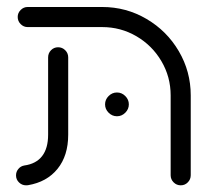

<svg xmlns="http://www.w3.org/2000/svg" viewBox="-20 -539 617 563"><path d="M56.3 4.4Q44.4 4.4 35.7 -4.1Q27 -12.6 27 -24.8Q27 -35.6 33.9 -43.7Q40.7 -51.9 51.1 -53.7Q85.9 -58.5 103.5 -81.3Q121.1 -104.1 121.1 -144.1V-370.7Q121.1 -383 129.6 -391.7Q138.1 -400.4 150.4 -400.4Q162.6 -400.4 171.3 -391.7Q180 -383 180 -370.7V-144.1Q180 -82.6 148.7 -43.9Q117.4 -5.2 61.9 4.1Q60 4.4 56.3 4.4ZM510 4.4Q497.8 4.4 489.1 -4.3Q480.4 -13 480.4 -25.2V-259.3Q480.4 -313.7 453.3 -359.6Q426.3 -405.6 380.2 -432.6Q334.1 -459.6 279.6 -459.6H61.1Q49.3 -459.6 40.6 -468.3Q31.9 -477 31.9 -489.3Q31.9 -501.1 40.6 -509.8Q49.3 -518.5 61.1 -518.5H279.6Q350 -518.5 409.6 -483.5Q469.3 -448.5 504.3 -388.9Q539.3 -329.3 539.3 -259.3V-25.2Q539.3 -13 530.7 -4.3Q522.2 4.4 510 4.4ZM288.1 -233Q288.1 -247 298.5 -257.4Q308.9 -267.8 323 -267.8Q337 -267.8 347.4 -257.4Q357.8 -247 357.8 -233Q357.8 -218.9 347.4 -208.5Q337 -198.1 323 -198.1Q308.9 -198.1 298.5 -208.5Q288.1 -218.9 288.1 -233Z"/></svg>

Font: 26F Galaxy Hebrew Medium
Style: Regular
Weight: 500
Designer: C₂₉H₂₅N₃O₅
Version: Version 1.000